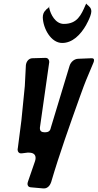

<svg xmlns="http://www.w3.org/2000/svg" viewBox="-20 -1054 543 1068"><path d="M218 -957C220 -896 263 -815 326 -815C382 -815 428 -859 461 -918L460 -917L469 -934C478 -952 488 -976 488 -990C488 -996 487 -1008 478 -1016L472 -1022C470 -1024 466 -1027 463 -1030L462 -1031H463C460 -1033 459 -1034 459 -1034C459 -1033 458 -1030 456 -1026V-1027C431 -969 409 -921 335 -921C288 -921 261 -975 254 -1009C253 -1011 253 -1013 254 -1015C256 -1017 257 -1018 257 -1018C255 -1018 254 -1017 253 -1015L246 -1008C244 -1007 242 -1005 239 -1003L233 -996C223 -987 218 -973 218 -957ZM414 -727C393 -726 374 -710 367 -688L261 -338L262 -339C258 -325 248 -318 230 -318C211 -318 202 -325 202 -340V-344L253 -702C253 -705 254 -707 254 -709C254 -722 247 -732 233 -732H230L159 -730C141 -729 127 -714 124 -692C122 -654 120 -614 118 -575L99 -384L79 -229C78 -227 78 -224 78 -222C78 -210 85 -201 96 -201H101L133 -205H140C165 -205 178 -195 178 -175C178 -170 177 -165 175 -158L136 -45C134 -39 133 -35 133 -31C133 -23 137 -13 152 -12L220 -6H226C241 -6 257 -18 264 -40V-39C311 -199 367 -355 423 -512C438 -554 452 -593 474 -644L500 -706C502 -711 503 -715 503 -720C503 -724 501 -730 491 -730H488Z"/></svg>

Font: Bangerz
Style: Regular
Weight: 400
Designer: vernon adams
Foundry: Vernon Adams
Version: Version 2.10;December 28, 2023;FontCreator 13.0.0.2683 64-bi